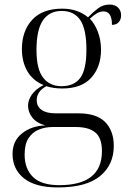

<svg xmlns="http://www.w3.org/2000/svg" viewBox="-20 -582 565 842"><path d="M234 240Q135 240 85 200Q35 160 35 93Q35 36 76.5 3Q118 -30 179 -32Q141 -42 122 -66Q103 -90 103 -119Q103 -143 119.5 -167Q136 -191 171 -209Q123 -229 99.5 -270.5Q76 -312 76 -366Q76 -446 121 -495Q166 -544 253 -544Q288 -544 316.5 -534Q345 -524 366 -506Q387 -528 409.5 -545Q432 -562 460 -562Q484 -562 497.5 -549Q511 -536 511 -515Q511 -496 500.5 -484.5Q490 -473 471 -473Q471 -532 434 -532Q420 -532 406.5 -524.5Q393 -517 374 -500Q395 -479 409 -443Q423 -407 423 -364Q423 -289 380.5 -241.5Q338 -194 253 -194Q214 -194 183 -204Q160 -191 150.5 -175.5Q141 -160 141 -143Q141 -115 162.5 -100Q184 -85 223 -85H323Q404 -85 441.5 -46.5Q479 -8 479 58Q479 141 418.5 190.5Q358 240 234 240ZM250 -204Q305 -204 332 -240.5Q359 -277 359 -364Q359 -454 332 -494Q305 -534 250 -534Q197 -534 168.5 -493Q140 -452 140 -363Q140 -279 169 -241.5Q198 -204 250 -204ZM240 230Q427 230 427 81Q427 23 398 -1Q369 -25 312 -25H211Q178 -25 150 -13.5Q122 -2 105 24Q88 50 88 96Q88 158 124.5 194Q161 230 240 230Z"/></svg>

Font: Noto Serif Display Light
Style: Regular
Weight: 300
Designer: Monotype Design Team
Foundry: Monotype Imaging Inc.
Version: Version 2.009